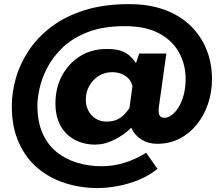

<svg xmlns="http://www.w3.org/2000/svg" viewBox="-20 -700 1101 945"><path d="M460 225.6Q377.9 225.6 301.8 201.7Q225.6 177.7 166.5 128.4Q107.4 79.1 72.8 2.4Q38.1 -74.2 38.1 -177.7Q38.1 -245.1 58.1 -315.4Q78.1 -385.7 121.1 -450.7Q164.1 -515.6 231.9 -567.4Q299.8 -619.1 395 -649.4Q490.2 -679.7 615.2 -679.7Q714.8 -679.7 791 -651.4Q867.2 -623 918.5 -572.8Q969.7 -522.5 996.6 -455.6Q1023.4 -388.7 1023.4 -311.5Q1023.4 -246.1 1003.9 -189Q984.4 -131.8 948.7 -87.4Q913.1 -43 863.8 -17.6Q814.5 7.8 752.9 7.8Q710 7.8 676.3 -13.2Q642.6 -34.2 626.5 -70.3Q610.4 -106.4 617.2 -152.3L640.6 -89.8Q626 -68.4 596.2 -45.4Q566.4 -22.5 527.8 -5.4Q489.3 11.7 448.2 11.7Q393.6 11.7 348.6 -11.7Q303.7 -35.2 278.3 -80.6Q252.9 -126 252.9 -191.4Q252.9 -267.6 285.2 -327.6Q317.4 -387.7 374 -423.3Q430.7 -459 506.8 -459Q550.8 -459 577.1 -449.2Q603.5 -439.5 620.1 -423.8Q636.7 -408.2 649.4 -389.6L665 -436.5H798.8L761.7 -171.9Q759.8 -155.3 761.7 -143.1Q763.7 -130.9 771 -125.5Q778.3 -120.1 789.1 -120.1Q806.6 -120.1 825.2 -133.8Q843.8 -147.5 859.4 -172.9Q875 -198.2 884.3 -233.4Q893.6 -268.6 893.6 -311.5Q893.6 -381.8 861.8 -440.4Q830.1 -499 764.2 -535.2Q698.2 -571.3 594.7 -571.3Q487.3 -571.3 412.1 -542Q336.9 -512.7 288.6 -466.3Q240.2 -419.9 212.9 -367.2Q185.5 -314.5 174.8 -265.1Q164.1 -215.8 164.1 -181.6Q164.1 -100.6 189.5 -43.9Q214.8 12.7 258.8 48.3Q302.7 84 360.4 101.1Q418 118.2 481.4 118.2Q538.1 118.2 594.2 100.6Q650.4 83 699.2 51.8L754.9 130.9Q714.8 164.1 663.6 185.1Q612.3 206.1 559.1 215.8Q505.9 225.6 460 225.6ZM503.9 -101.6Q531.2 -101.6 551.3 -109.4Q571.3 -117.2 586.9 -131.8Q602.5 -146.5 617.2 -168L631.8 -275.4Q627 -297.9 612.8 -313Q598.6 -328.1 578.1 -336.4Q557.6 -344.7 531.2 -344.7Q494.1 -344.7 464.4 -325.2Q434.6 -305.7 418.5 -275.4Q402.3 -245.1 402.3 -210Q402.3 -179.7 415 -155.3Q427.7 -130.9 450.7 -116.2Q473.6 -101.6 503.9 -101.6Z"/></svg>

Font: Josefin Sans CFJ
Style: Bold
Weight: 700
Designer: Santiago Orozco
Foundry: Typemade
Version: Version 2.001